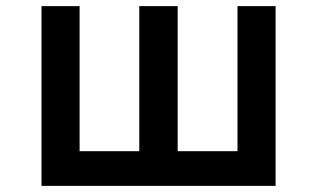

<svg xmlns="http://www.w3.org/2000/svg" viewBox="-20 -585 1040 630"><path d="M116.2 -564.9H241.2V-88.9H437V-564.9H563V-88.9H759.3V-564.9H884.3V24.9H116.2Z"/></svg>

Font: BIZ UDPGothic
Style: Bold
Weight: 700
Designer: TypeBank Co., Ltd.
Foundry: Morisawa Inc.
Version: Version 1.051